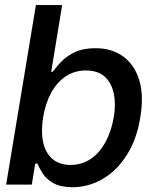

<svg xmlns="http://www.w3.org/2000/svg" viewBox="-20 -748 615 778"><path d="M273.4 10.7Q224.1 10.3 195.6 -6.3Q167 -22.9 152.8 -45.4Q138.7 -67.9 131.8 -85H122.6L108.9 0H4.9L125.5 -727.5H231.9L187.5 -457H193.4Q206.1 -474.1 226.8 -496.6Q247.6 -519 281.7 -535.9Q315.9 -552.7 366.7 -552.7Q432.6 -552.7 478.8 -519.5Q524.9 -486.3 544.2 -423.3Q563.5 -360.4 548.3 -271.5Q534.2 -183.6 494.1 -120.4Q454.1 -57.1 397 -23.4Q339.8 10.3 273.4 10.7ZM265.6 -79.6Q313.5 -80.1 349.4 -105.2Q385.3 -130.4 408.4 -174.1Q431.6 -217.8 440.9 -272.5Q450.2 -326.7 440.9 -369.6Q431.6 -412.6 404.1 -437.5Q376.5 -462.4 328.1 -462.4Q282.2 -462.4 246.6 -438.7Q210.9 -415 187.5 -372.3Q164.1 -329.6 154.8 -272.5Q145.5 -215.3 154.8 -171.9Q164.1 -128.4 192.1 -104.2Q220.2 -80.1 265.6 -79.6Z"/></svg>

Font: Inter Tight Medium
Style: Italic
Weight: 500
Italic angle: -9.39999°
Designer: Rasmus Andersson
Foundry: rsms
Version: Version 3.004